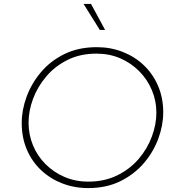

<svg xmlns="http://www.w3.org/2000/svg" viewBox="-20 -954 907 981"><path d="M430 7Q360 7 298 -17Q236 -41 189.5 -85Q143 -129 117 -190Q91 -251 91 -326Q91 -392 116 -460Q141 -528 189.5 -585.5Q238 -643 309.5 -678Q381 -713 475 -713Q545 -713 606.5 -689Q668 -665 714.5 -621Q761 -577 787.5 -515.5Q814 -454 814 -380Q814 -314 789 -246Q764 -178 715.5 -121Q667 -64 595.5 -28.5Q524 7 430 7ZM431 -26Q514 -26 579 -58Q644 -90 688.5 -142Q733 -194 756 -256.5Q779 -319 779 -378Q779 -439 756 -493.5Q733 -548 691.5 -590Q650 -632 594.5 -656Q539 -680 473 -680Q390 -680 325.5 -648Q261 -616 216.5 -563.5Q172 -511 149 -449.5Q126 -388 126 -327Q126 -266 148.5 -211.5Q171 -157 212.5 -115.5Q254 -74 309.5 -50Q365 -26 431 -26ZM445 -934 517 -801H490L407 -934Z"/></svg>

Font: Josefin Sans Thin ExtraLight
Style: Italic
Weight: 250
Italic angle: -7°
Version: Version 2.000